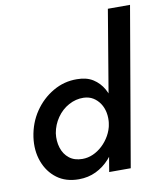

<svg xmlns="http://www.w3.org/2000/svg" viewBox="-87 -851 790 930"><g transform="rotate(-10 308.0 -385.5)"><path d="M507 -780 376 0H482L616 -780ZM44 -230Q35 -165 55 -110.5Q75 -56 118.5 -23.5Q162 9 226 9Q272 9 310.5 -9.5Q349 -28 378.5 -61Q408 -94 427.5 -137.5Q447 -181 453 -230Q459 -277 453.5 -320Q448 -363 429 -396.5Q410 -430 378.5 -450Q347 -470 300 -470Q237 -471 182 -439Q127 -407 90.5 -353Q54 -299 44 -230ZM154 -230Q161 -271 184.5 -305Q208 -339 243 -358Q278 -377 316 -376Q343 -375 362.5 -363Q382 -351 395.5 -331Q409 -311 414 -285Q419 -259 415 -230Q410 -200 395 -173.5Q380 -147 358.5 -127Q337 -107 312 -96Q287 -85 260 -85Q221 -85 195.5 -105Q170 -125 159.5 -158.5Q149 -192 154 -230Z"/></g></svg>

Font: Jost Medium
Style: Italic
Weight: 500
Italic angle: -5°
Version: Version 3.710